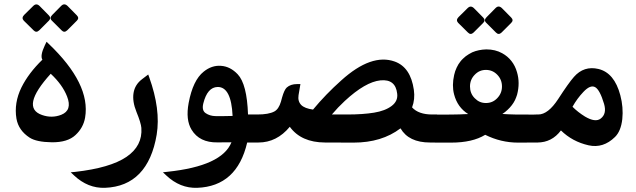

<svg xmlns="http://www.w3.org/2000/svg" viewBox="-20 -668 2981 900"><path d="M217.8 -322.3Q74.2 -164.1 177.2 -128.9Q223.1 -112.8 267.1 -129.9Q319.8 -150.9 294.4 -215.8Q272.9 -271 217.8 -322.3ZM118.7 -22.9Q66.9 -56.6 57.1 -111.8Q44.9 -185.5 80.6 -258.3Q113.8 -325.2 178.7 -388.2Q167 -406.7 190.4 -456.1L198.2 -472.2L208 -462.9Q405.8 -274.4 378.9 -116.7Q370.6 -68.8 333.5 -34.7Q296.9 -0.5 223.6 -1Q150.9 -2 118.7 -22.9ZM296.8 -640 340 -596.2Q352.7 -583.5 340.5 -571.3L295.1 -525.9Q281.3 -512.6 268.5 -525.9L223.1 -571.3Q210.4 -583.5 224.8 -597.9L266.9 -640.5Q281.3 -654.9 296.8 -640ZM165.5 -640 208.7 -596.2Q221.4 -583.5 209.3 -571.3L163.9 -525.9Q150 -512.6 137.3 -525.9L91.3 -571.3Q79.7 -584.1 93 -597.9L136.2 -640.5Q150.6 -654.4 165.5 -640Z M714.4 -36.6Q694.3 83 633.5 145.8Q572.8 208.5 472.2 212.4Q392.1 215.3 327.1 154.3L311.5 139.6L332.5 137.7Q496.6 119.1 572.8 67.4Q648.9 15.6 642.6 -68.8Q640.6 -92.3 619.6 -143.6Q599.6 -192.9 606 -232.2Q612.3 -271.5 646 -296.9L674.8 -318.8L679.2 -306.6Q733.9 -154.8 714.4 -36.6Z M1070.3 -124.5Q1064 -261.2 1000 -260.3Q952.1 -259.3 933.1 -183.6Q924.8 -150.4 944.1 -137.5Q963.4 -124.5 988.8 -123.8Q1014.2 -123 1070.3 -124.5ZM1138.7 0Q1090.8 205.6 904.3 212.4Q824.2 215.3 759.3 154.3L743.7 139.6L765.1 137.2Q1020.5 110.4 1064.9 -1Q1032.2 -1 999.5 -0.5Q915 1 877.9 -60.1Q849.6 -106.4 864.3 -185.5Q884.3 -292 934.6 -332Q972.7 -362.8 1016.1 -359.4Q1059.6 -356.4 1094.2 -319.8Q1137.7 -273.9 1142.6 -131.3H1187V0Z M1535.6 -131.3H1607.4Q1681.2 -131.3 1733.4 -139.9Q1785.6 -148.4 1815.9 -171.4Q1846.2 -194.3 1841.8 -229Q1834 -298.3 1763.4 -291.3Q1692.9 -284.2 1596.2 -194.8Q1564.5 -165.5 1535.6 -131.3ZM1857.4 -66.4Q1769.5 0.5 1637.2 0.5L1503.4 0Q1391.6 -0.5 1338.4 -73.7Q1277.3 0 1191.4 0H1177.2V-131.3H1186Q1239.7 -131.3 1266.1 -145.5Q1286.6 -156.7 1296.9 -191.4L1302.2 -210.9Q1312.5 -247.1 1324.2 -257.8Q1342.3 -273.9 1372.6 -273.9H1388.2L1379.4 -221.7Q1375 -193.4 1392.1 -175.8Q1408.2 -159.7 1447.3 -154.3Q1506.8 -226.1 1579.6 -291Q1721.2 -418.9 1830.6 -379.4Q1904.8 -352.5 1919.9 -247.1Q1926.3 -202.6 1911.6 -164.6Q1941.9 -131.3 2006.3 -131.3H2028.8V0H1995.6Q1896 0 1857.4 -66.4Z M2183.1 -262.7Q2183.1 -246.6 2188.5 -232.9Q2193.8 -219.2 2205.1 -207.8Q2216.3 -196.3 2229.2 -190.7Q2242.2 -185.1 2257.8 -185.1Q2273.4 -185.1 2286.6 -190.7Q2299.8 -196.3 2310.8 -207.8Q2321.8 -219.2 2327.4 -232.9Q2333 -246.6 2333 -262.7Q2333 -294.9 2311 -317.6Q2289.1 -340.3 2257.8 -340.3Q2242.2 -340.3 2229.2 -334.7Q2216.3 -329.1 2205.1 -317.4Q2183.1 -294.9 2183.1 -262.7ZM2334 -418.5Q2359.9 -404.3 2377.4 -381.8Q2395 -359.4 2403.3 -330.1Q2418.5 -279.3 2403.8 -224.1Q2401.9 -217.8 2399.4 -211.4Q2397 -204.6 2394 -198.7Q2391.1 -192.4 2387.2 -186.5Q2383.3 -180.7 2379.2 -175Q2375 -169.4 2370.1 -164.1Q2364.7 -158.7 2359.4 -153.3Q2354 -147.9 2347.7 -143.1Q2341.8 -138.2 2335 -133.8Q2389.6 -129.9 2480 -130.9L2502 -131.3V0L2408.2 0.5Q2328.1 0.5 2254.4 -36.1Q2194.8 0.5 2094.7 0.5H2018.6V-130.9H2045.4Q2079.6 -130.9 2079.6 -130.9Q2095.7 -131.3 2109.6 -131.3Q2123.5 -131.3 2135.7 -131.8Q2147.5 -132.3 2157.2 -132.8Q2167 -132.8 2174.8 -133.3Q2124 -165 2108.4 -226.1Q2097.7 -267.6 2108.9 -316.9Q2110.8 -326.2 2113.8 -334.5Q2116.7 -343.3 2120.6 -351.1Q2124.5 -359.4 2128.9 -366.7Q2133.3 -374 2138.7 -380.4Q2144 -387.2 2150.4 -393.1Q2156.2 -398.9 2163.1 -404.3Q2169.9 -409.7 2177.7 -414.1Q2185.5 -418.9 2193.8 -422.9Q2208.5 -429.2 2225.1 -432.6Q2241.2 -436 2259.8 -436.5Q2301.8 -436.5 2334 -418.5ZM2332.9 -629.7 2376.1 -586Q2388.8 -573.2 2376.6 -561.1L2331.2 -515.6Q2317.4 -502.4 2304.7 -515.6L2259.2 -561.1Q2246.5 -573.2 2260.9 -587.6L2303 -630.3Q2317.4 -644.7 2332.9 -629.7ZM2201.6 -629.7 2244.8 -586Q2257.6 -573.2 2245.4 -561.1L2200 -515.6Q2186.1 -502.4 2173.4 -515.6L2127.4 -561.1Q2115.8 -573.8 2129.1 -587.6L2172.3 -630.3Q2186.7 -644.1 2201.6 -629.7Z M2862.8 -25.9Q2807.6 28.3 2739.3 13.2Q2663.1 -3.9 2609.4 -56.6Q2566.9 0 2499 0H2492.7V-131.3H2502.9Q2549.3 -131.3 2596.7 -204.1Q2645 -278.8 2670.4 -307.6Q2717.3 -360.8 2785.2 -344.7Q2859.9 -326.7 2887.7 -221.7Q2902.8 -165 2897 -109.4Q2890.6 -53.2 2862.8 -25.9ZM2722.2 -121.6Q2771 -92.8 2795.9 -112.3Q2825.2 -134.8 2811.5 -181.2Q2792 -246.6 2770 -259.3Q2747.6 -272 2714.8 -237.3Q2685.1 -206.1 2663.6 -167.5Q2689 -142.1 2722.2 -121.6Z"/></svg>

Font: Gandom
Style: Bold
Weight: 700
Foundry: DejaVu fonts team - Redesigned by Saber Rastikerdar - Based on Samim Font
Version: Version 0.3